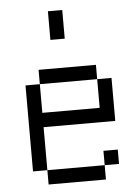

<svg xmlns="http://www.w3.org/2000/svg" viewBox="-53 -792 607 834"><g transform="rotate(-5 250.0 -375.0)"><path d="M437.5 -62.5V-125H375V-62.5H125V0H375V-62.5ZM125 -62.5V-250H437.5V-437.5H375Q375 -437.5 375 -312.5H125Q125 -312.5 125 -437.5H62.5Q62.5 -437.5 62.5 -62.5ZM125 -437.5H375V-500H125ZM187.5 -750Q187.5 -750 187.5 -625H250Q250 -625 250 -750Z"/></g></svg>

Font: CalcUnifontExMono
Style: Regular
Weight: 500
Version: Version 15.0.06